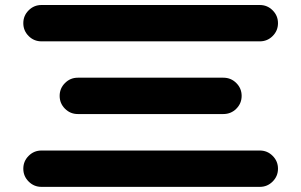

<svg xmlns="http://www.w3.org/2000/svg" viewBox="-20 -728 1174 748"><path d="M141.6 -566.9Q112.3 -566.9 91.6 -587.6Q70.8 -608.4 70.8 -637.7Q70.8 -667 91.6 -687.7Q112.3 -708.5 141.6 -708.5H992.2Q1021.5 -708.5 1042.2 -687.7Q1063 -667 1063 -637.7Q1063 -608.4 1042.2 -587.6Q1021.5 -566.9 992.2 -566.9ZM992.2 -141.6Q1021.5 -141.6 1042.2 -120.8Q1063 -100.1 1063 -70.8Q1063 -41.5 1042.2 -20.8Q1021.5 0 992.2 0H141.6Q112.3 0 91.6 -20.8Q70.8 -41.5 70.8 -70.8Q70.8 -100.1 91.6 -120.8Q112.3 -141.6 141.6 -141.6ZM283.2 -425.3H850.1Q879.9 -425.3 900.6 -404.5Q921.4 -383.8 921.4 -354.5Q921.4 -325.2 900.6 -304.4Q879.9 -283.7 850.1 -283.7H283.2Q253.9 -283.7 233.2 -304.4Q212.4 -325.2 212.4 -354.5Q212.4 -383.8 233.2 -404.5Q253.9 -425.3 283.2 -425.3Z"/></svg>

Font: Robtronika
Style: Regular
Weight: 400
Designer: GGBot
Version: 1.00